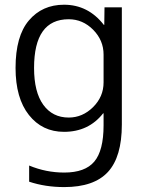

<svg xmlns="http://www.w3.org/2000/svg" viewBox="-20 -550 602 801"><path d="M488.3 -519.5V-30.3Q488.3 104.5 430.2 167.5Q372.1 230.5 248 230.5Q168.9 230.5 101.6 208V140.6Q171.9 169.9 248 169.9Q335 169.9 373.5 124Q412.1 78.1 412.1 -27.3V-77.1H410.2Q349.6 0 247.1 0Q156.2 0 100.6 -70.3Q44.9 -140.6 44.9 -266.6Q44.9 -399.4 100.6 -464.8Q156.2 -530.3 247.1 -530.3Q347.7 -530.3 413.1 -446.3H415L416 -519.5ZM122.1 -266.6Q122.1 -166 160.6 -112.8Q199.2 -59.6 266.6 -59.6Q324.2 -59.6 368.2 -103Q412.1 -146.5 412.1 -206.1V-322.3Q412.1 -381.8 368.7 -425.8Q325.2 -469.7 266.6 -469.7Q122.1 -469.7 122.1 -266.6Z"/></svg>

Font: Mgen+ 1c regular
Style: Regular
Weight: 400
Designer: [Source Han Sans]
Ryoko NISHIZUKA  (kana & ideographs); Paul D. Hunt (Latin, Greek & Cyrillic); Wenlong ZHANG  (bopomofo
Version: Version 1.059.20150602